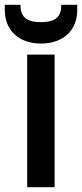

<svg xmlns="http://www.w3.org/2000/svg" viewBox="-38 -778 341 798"><path d="M189 0V-551H75V0ZM-18 -758V-737C-18 -653 39 -597 132 -597C225 -597 283 -652 283 -736V-758H217C217 -710 195 -686 132 -686C69 -686 47 -710 47 -758Z"/></svg>

Font: Poppins Medium
Style: Regular
Weight: 500
Designer: Ninad Kale (Devanagari), Jonny Pinhorn (Latin)
Foundry: Indian Type Foundry
Version: 4.004